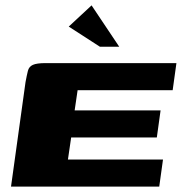

<svg xmlns="http://www.w3.org/2000/svg" viewBox="-20 -695 677 715"><path d="M21 0 75 -389Q80 -416 84 -431.5Q88 -447 102.5 -453.5Q117 -460 150 -460H637L623 -359H269L258 -284H578L564 -183H245L233 -101H587L573 0ZM352 -521 236 -596 321 -675 424 -521Z"/></svg>

Font: Genos Thin ExtraBold
Style: Italic
Weight: 800
Italic angle: -8°
Version: Version 1.010